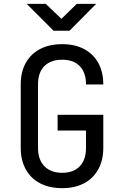

<svg xmlns="http://www.w3.org/2000/svg" viewBox="-20 -970 640 1000"><path d="M304 10Q238 10 189.5 -15Q141 -40 114.5 -87.5Q88 -135 88 -200V-530Q88 -596 114.5 -643Q141 -690 189.5 -715Q238 -740 304 -740Q370 -740 418 -714.5Q466 -689 492 -642Q518 -595 518 -530H428Q428 -592 395.5 -625.5Q363 -659 304 -659Q245 -659 211.5 -626Q178 -593 178 -531V-200Q178 -138 211.5 -104Q245 -70 304 -70Q363 -70 395.5 -104Q428 -138 428 -200V-290H280V-372H518V-200Q518 -136 492 -88.5Q466 -41 418 -15.5Q370 10 304 10ZM259 -810 119 -950H218L300 -872L380 -950H481L342 -810Z"/></svg>

Font: JetBrains Mono Zero
Style: Regular-Zero
Weight: 400
Designer: Philipp Nurullin, Konstantin Bulenkov
Foundry: JetBrains
Version: Version 2.211